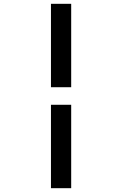

<svg xmlns="http://www.w3.org/2000/svg" viewBox="-20 -843 640 1006"><path d="M353 -386H247V-823H353ZM247 143V-294H353V143Z"/></svg>

Font: Iosevka Custom SmBdEx
Style: Regular
Weight: 600
Width: 7
Monospace: yes
Designer: Belleve Invis
Foundry: Belleve Invis
Version: Version 11.2.4; ttfautohint (v1.8.4)